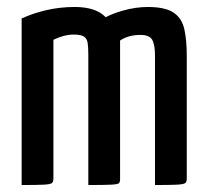

<svg xmlns="http://www.w3.org/2000/svg" viewBox="-20 -530 593 550"><path d="M42 0V-477Q74 -492 113 -501Q152 -510 194 -510Q253 -510 281 -482.5Q309 -455 316.5 -404Q324 -353 324 -282V-18Q324 -9 320 -5.5Q316 -2 296.5 -1Q277 0 233 0V-373Q233 -395 231 -407.5Q229 -420 220 -425.5Q211 -431 191 -431Q177 -431 162 -427Q147 -423 133 -416V-18Q133 -9 128.5 -5.5Q124 -2 105 -1Q86 0 42 0ZM233 0V-431Q239 -454 266.5 -471.5Q294 -489 331.5 -499.5Q369 -510 403 -510Q453 -510 477 -494Q501 -478 508 -446.5Q515 -415 515 -371V-18Q515 -9 510.5 -5.5Q506 -2 487 -1Q468 0 424 0V-370Q424 -402 416 -416Q408 -430 382 -430Q367 -430 352.5 -426.5Q338 -423 324 -414V-18Q324 -9 321 -5.5Q318 -2 298.5 -1Q279 0 233 0Z"/></svg>

Font: Yanone Kaffeesatz ExtraLight Medium
Style: Regular
Weight: 500
Version: Version 2.003